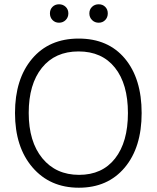

<svg xmlns="http://www.w3.org/2000/svg" viewBox="-20 -868 731 896"><path d="M255.5 -848Q274 -848 286.5 -836Q299 -824 299 -805.5Q299 -787 286.5 -774.5Q274 -762 255.5 -762Q237 -762 225 -774.5Q213 -787 213 -805.5Q213 -824 225 -836Q237 -848 255.5 -848ZM440.5 -848Q459 -848 471 -836Q483 -824 483 -805.5Q483 -787 471 -774.5Q459 -762 440.5 -762Q422 -762 409.5 -774.5Q397 -787 397 -805.5Q397 -824 409.5 -836Q422 -848 440.5 -848ZM346.5 -628Q237 -628 175.5 -551.5Q114 -475 114 -341Q114 -207 177.5 -129.5Q241 -52 349 -52Q457 -52 517 -128.5Q577 -205 577 -340.5Q577 -476 516.5 -552Q456 -628 346.5 -628ZM347 -688Q485 -688 563 -594.5Q641 -501 641 -340.5Q641 -180 562 -86Q483 8 348 8Q213 8 131.5 -87Q50 -182 50 -340.5Q50 -499 129.5 -593.5Q209 -688 347 -688Z"/></svg>

Font: Hind Jalandhar Light
Style: Regular
Weight: 300
Designer: Namrata Goyal
Foundry: Indian Type Foundry
Version: Version 0.702;PS 1.0;hotconv 1.0.81;makeotf.lib2.5.63406